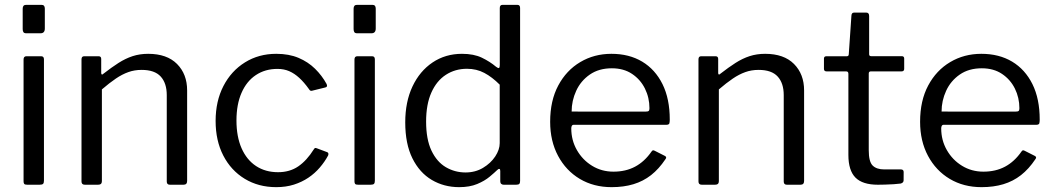

<svg xmlns="http://www.w3.org/2000/svg" viewBox="-20 -762 4350 792"><path d="M161.3 -16.7Q161.3 -7.2 157.6 -3.6Q154 0 143.5 0H92.4Q83.2 0 80.2 -3.1Q77.2 -6.2 77.2 -14.1V-516.4Q77.2 -530 89 -530H149.8Q161.3 -530 161.3 -517.2ZM164.9 -644.3Q164.9 -624.7 147.1 -624.7H88.7Q79.5 -624.7 76.6 -629.4Q73.6 -634.1 73.6 -642V-726.2Q73.6 -742 87.5 -742H151.2Q164.9 -742 164.9 -726.8Z M329.9 0Q316.2 0 316.2 -13.4V-517.1Q316.2 -530 327.3 -530H386.8Q397.5 -530 397.5 -518.7V-461.4Q397.5 -456.1 399.9 -454.8Q402.4 -453.6 406.9 -458.1Q440.2 -484 468.9 -502.4Q497.5 -520.7 527.1 -530.4Q556.7 -540 591.3 -540Q668.5 -540 710.2 -498.2Q751.9 -456.3 751.9 -388.9V-15.5Q751.9 0 737.1 0H680.7Q674.3 0 671.1 -3.3Q667.9 -6.7 667.9 -13.4V-369.8Q667.9 -418.9 642.9 -446.3Q617.9 -473.7 564.1 -473.7Q534.7 -473.7 509.2 -464.5Q483.7 -455.4 457.9 -437.9Q432 -420.4 400.3 -393.2V-14.5Q400.3 0 384.7 0H329.9Z M1119.6 -540Q1172 -540 1211.5 -523.3Q1251 -506.6 1279.6 -478.4Q1308.2 -450.3 1327.1 -415.7Q1332.7 -403.7 1322.2 -401.3L1267.1 -387.7Q1259.6 -385.3 1254.4 -394.5Q1234.3 -422.7 1214.4 -440.8Q1194.6 -459 1173 -468.4Q1151.4 -477.8 1124.6 -477.8Q1073.7 -477.8 1035.4 -452.3Q997.1 -426.8 976.3 -379Q955.4 -331.3 955.4 -265Q955.4 -198.4 976.5 -150.4Q997.7 -102.4 1036.3 -77Q1074.9 -51.7 1126.9 -51.7Q1175.1 -51.7 1210.2 -75.6Q1245.3 -99.6 1274.4 -145.9Q1277.1 -150.6 1279.7 -151.4Q1282.2 -152.2 1287.2 -150.2L1329.7 -134.3Q1337.2 -131.3 1333.6 -120.8Q1319.5 -94.5 1299 -70.7Q1278.6 -46.9 1252.1 -29Q1225.5 -11.1 1192.5 -0.5Q1159.5 10 1119.6 10Q1046.1 10 989.4 -24.5Q932.7 -59 901 -120.5Q869.4 -182 869.4 -263Q869.4 -344.6 901.5 -406.9Q933.7 -469.3 990.4 -504.6Q1047.1 -540 1119.6 -540Z M1526.3 -16.7Q1526.3 -7.2 1522.6 -3.6Q1519 0 1508.5 0H1457.4Q1448.2 0 1445.2 -3.1Q1442.2 -6.2 1442.2 -14.1V-516.4Q1442.2 -530 1454 -530H1514.8Q1526.3 -530 1526.3 -517.2ZM1529.9 -644.3Q1529.9 -624.7 1512.1 -624.7H1453.7Q1444.5 -624.7 1441.6 -629.4Q1438.6 -634.1 1438.6 -642V-726.2Q1438.6 -742 1452.5 -742H1516.2Q1529.9 -742 1529.9 -726.8Z M2057.7 0Q2051.4 0 2047.5 -3.6Q2043.6 -7.1 2043.6 -14.3V-56.5Q2043.6 -64.2 2040.1 -65.2Q2036.5 -66.2 2030.8 -60.5Q2019.8 -49.7 1999.6 -32.9Q1979.5 -16 1948.5 -3Q1917.4 10 1874.1 10Q1811.5 10 1761.1 -19.8Q1710.6 -49.6 1681.1 -109.1Q1651.6 -168.7 1651.6 -257.2Q1651.6 -341.9 1681.5 -405.4Q1711.4 -468.8 1764.4 -504.4Q1817.5 -540 1885.6 -540Q1934.8 -540 1967.9 -523.9Q2001 -507.9 2026.2 -486.6Q2035 -479.8 2038.3 -481.6Q2041.6 -483.3 2041.6 -493.8V-729Q2041.6 -742 2053.1 -742H2114.3Q2125.4 -742 2125.4 -729.1V-15.6Q2125.4 -6.9 2122 -3.5Q2118.7 0 2109.2 0H2057.7ZM2041.3 -412.8Q2010.1 -444.1 1977.9 -461.2Q1945.8 -478.3 1906.1 -478.3Q1857.7 -478.3 1819.3 -453.5Q1780.9 -428.6 1759.3 -380Q1737.7 -331.4 1737.7 -260.4Q1737.7 -187.4 1759.8 -140.7Q1782 -94.1 1819.2 -72.3Q1856.5 -50.6 1900.3 -50.6Q1940.6 -50.6 1972.4 -69.6Q2004.2 -88.6 2022.8 -116.6Q2041.3 -144.7 2041.3 -171.7V-412.8Z M2336.5 -232.3Q2336.5 -183.4 2359.8 -142.8Q2383.1 -102.1 2422.5 -78Q2462 -53.9 2510.5 -53.9Q2561.2 -53.9 2599.9 -74.6Q2638.7 -95.3 2667.4 -136.7Q2670.6 -141.4 2673.4 -141.9Q2676.2 -142.4 2681.1 -139.9L2722.8 -118.8Q2732.1 -114 2724.7 -105Q2698.1 -65.1 2665.6 -39.6Q2633.1 -14.2 2592.8 -2.1Q2552.6 10 2503.1 10Q2428.9 10 2371.8 -24Q2314.7 -58 2282 -119.1Q2249.4 -180.2 2249.4 -259.6Q2249.4 -346.8 2282.8 -409.3Q2316.2 -471.9 2373.6 -505.9Q2430.9 -540 2502 -540Q2575.2 -540 2629 -507.8Q2682.7 -475.6 2712.8 -415Q2742.8 -354.4 2742.8 -268.5Q2742.8 -260.6 2741.4 -254Q2740 -247.4 2728.5 -247.1H2345Q2340.9 -247.1 2338.7 -242.8Q2336.5 -238.4 2336.5 -232.3ZM2642 -301.6Q2652.7 -301.6 2655.9 -304.4Q2659 -307.3 2659 -315.6Q2659 -359 2640.4 -396.6Q2621.8 -434.1 2587.2 -457.2Q2552.7 -480.3 2503.8 -480.3Q2450.4 -480.3 2413.1 -454.5Q2375.7 -428.6 2356.9 -387.6Q2338 -346.6 2338 -301.8Z M2874.9 0Q2861.2 0 2861.2 -13.4V-517.1Q2861.2 -530 2872.3 -530H2931.8Q2942.5 -530 2942.5 -518.7V-461.4Q2942.5 -456.1 2944.9 -454.8Q2947.4 -453.6 2951.9 -458.1Q2985.2 -484 3013.9 -502.4Q3042.5 -520.7 3072.1 -530.4Q3101.7 -540 3136.3 -540Q3213.5 -540 3255.2 -498.2Q3296.9 -456.3 3296.9 -388.9V-15.5Q3296.9 0 3282.1 0H3225.7Q3219.3 0 3216.1 -3.3Q3212.9 -6.7 3212.9 -13.4V-369.8Q3212.9 -418.9 3187.9 -446.3Q3162.9 -473.7 3109.1 -473.7Q3079.7 -473.7 3054.2 -464.5Q3028.7 -455.4 3002.9 -437.9Q2977 -420.4 2945.3 -393.2V-14.5Q2945.3 0 2929.7 0H2874.9Z M3572.2 -467.5Q3563.6 -467.5 3563.6 -458.8V-142.2Q3563.6 -95.1 3579.7 -79.1Q3595.9 -63.1 3627.8 -63.1H3696.9Q3702 -63.1 3704.8 -60.3Q3707.6 -57.6 3707.6 -52.5L3707.4 -18.2Q3707.4 -7.9 3695 -4.8Q3684.6 -3.3 3666.5 -2.1Q3648.3 -1 3630.5 -0.5Q3612.8 0 3601.4 0Q3538.1 0 3508.8 -29.4Q3479.6 -58.9 3479.6 -122.9V-457.5Q3479.6 -467.5 3470.4 -467.5H3389.8Q3378.8 -467.5 3378.8 -477.9V-520.4Q3378.8 -530 3389.2 -530H3473.6Q3480.9 -530 3481.2 -538.4L3492.1 -697.2Q3492.7 -710 3502.9 -710H3553.5Q3565.2 -710 3565.2 -696V-538.4Q3565.2 -530.3 3573.3 -530.3H3699.4Q3709.8 -530.3 3709.8 -520.7V-477.9Q3709.8 -467.5 3698.6 -467.5Z M3862.5 -232.3Q3862.5 -183.4 3885.8 -142.8Q3909.1 -102.1 3948.5 -78Q3988 -53.9 4036.5 -53.9Q4087.2 -53.9 4125.9 -74.6Q4164.7 -95.3 4193.4 -136.7Q4196.6 -141.4 4199.4 -141.9Q4202.2 -142.4 4207.1 -139.9L4248.8 -118.8Q4258.1 -114 4250.7 -105Q4224.1 -65.1 4191.6 -39.6Q4159.1 -14.2 4118.8 -2.1Q4078.6 10 4029.1 10Q3954.9 10 3897.8 -24Q3840.7 -58 3808 -119.1Q3775.4 -180.2 3775.4 -259.6Q3775.4 -346.8 3808.8 -409.3Q3842.2 -471.9 3899.6 -505.9Q3956.9 -540 4028 -540Q4101.2 -540 4155 -507.8Q4208.7 -475.6 4238.8 -415Q4268.8 -354.4 4268.8 -268.5Q4268.8 -260.6 4267.4 -254Q4266 -247.4 4254.5 -247.1H3871Q3866.9 -247.1 3864.7 -242.8Q3862.5 -238.4 3862.5 -232.3ZM4168 -301.6Q4178.7 -301.6 4181.9 -304.4Q4185 -307.3 4185 -315.6Q4185 -359 4166.4 -396.6Q4147.8 -434.1 4113.2 -457.2Q4078.7 -480.3 4029.8 -480.3Q3976.4 -480.3 3939.1 -454.5Q3901.7 -428.6 3882.9 -387.6Q3864 -346.6 3864 -301.8Z"/></svg>

Font: Libre Franklin Thin
Style: Regular
Weight: 100
Designer: Pablo Impallari, Rodrigo Fuenzalida, Nhung Nguyen
Foundry: Impallari Type
Version: Version 3.000